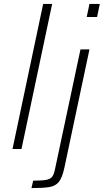

<svg xmlns="http://www.w3.org/2000/svg" viewBox="-20 -763 531 983"><path d="M44 0 201 -743H247L90 0ZM424 -676 438 -743H491L477 -676ZM141 200 150 162Q194 162 216 158Q238 154 247 142Q256 130 261 106L392 -510H438L310 94Q299 146 281.5 168Q264 190 231 195Q198 200 141 200Z"/></svg>

Font: Saira ExtraLight
Style: Italic
Weight: 200
Italic angle: -12°
Designer: Hector Gatti with collaboration of the Omnibus-Type team
Foundry: Omnibus-Type
Version: Version 1.100; ttfautohint (v1.8.3)